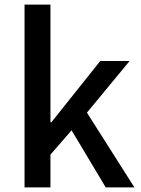

<svg xmlns="http://www.w3.org/2000/svg" viewBox="-20 -817 615 837"><path d="M87 0V-797H200V-284H204L417 -551H545L359 -326L566 0H441L292 -249L200 -143V0Z"/></svg>

Font: Noto Sans TC Thin Medium
Style: Regular
Weight: 500
Version: Version 2.004-H2;hotconv 1.0.118;makeotfexe 2.5.65603